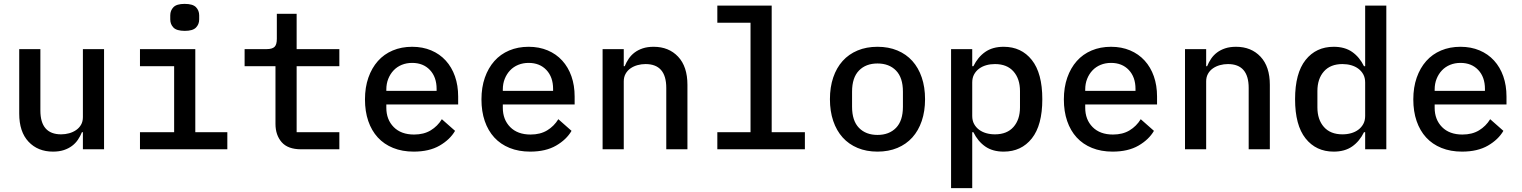

<svg xmlns="http://www.w3.org/2000/svg" viewBox="-20 -769 7840 989"><path d="M407 -88H402Q394 -68 381.5 -49.5Q369 -31 351 -17.5Q333 -4 309 4Q285 12 253 12Q175 12 127 -39Q79 -90 79 -184V-516H188V-200Q188 -77 295 -77Q316 -77 336 -82.5Q356 -88 372 -99Q388 -110 397.5 -126.5Q407 -143 407 -166V-516H516V0H407Z M932 -610Q890 -610 873.5 -627Q857 -644 857 -669V-690Q857 -715 873.5 -732Q890 -749 931 -749Q973 -749 989.5 -732Q1006 -715 1006 -690V-669Q1006 -644 989.5 -627Q973 -610 932 -610ZM701 -88H877V-428H701V-516H986V-88H1151V0H701Z M1531 0Q1463 0 1431 -36.5Q1399 -73 1399 -131V-428H1240V-516H1353Q1382 -516 1394 -527.5Q1406 -539 1406 -569V-698H1508V-516H1728V-428H1508V-88H1728V0Z M2111 12Q2052 12 2005 -7Q1958 -26 1926 -61Q1894 -96 1877 -145.5Q1860 -195 1860 -257Q1860 -319 1877.5 -369Q1895 -419 1926.5 -454.5Q1958 -490 2003 -509Q2048 -528 2103 -528Q2157 -528 2201 -509.5Q2245 -491 2276 -457Q2307 -423 2323.5 -376Q2340 -329 2340 -272V-231H1970V-214Q1970 -153 2008 -114.5Q2046 -76 2113 -76Q2163 -76 2198.5 -97.5Q2234 -119 2256 -155L2324 -95Q2298 -50 2244.5 -19Q2191 12 2111 12ZM2103 -445Q2074 -445 2049.5 -435Q2025 -425 2007.5 -406.5Q1990 -388 1980 -363Q1970 -338 1970 -308V-301H2229V-311Q2229 -372 2194.5 -408.5Q2160 -445 2103 -445Z M2711 12Q2652 12 2605 -7Q2558 -26 2526 -61Q2494 -96 2477 -145.5Q2460 -195 2460 -257Q2460 -319 2477.5 -369Q2495 -419 2526.5 -454.5Q2558 -490 2603 -509Q2648 -528 2703 -528Q2757 -528 2801 -509.5Q2845 -491 2876 -457Q2907 -423 2923.5 -376Q2940 -329 2940 -272V-231H2570V-214Q2570 -153 2608 -114.5Q2646 -76 2713 -76Q2763 -76 2798.5 -97.5Q2834 -119 2856 -155L2924 -95Q2898 -50 2844.5 -19Q2791 12 2711 12ZM2703 -445Q2674 -445 2649.5 -435Q2625 -425 2607.5 -406.5Q2590 -388 2580 -363Q2570 -338 2570 -308V-301H2829V-311Q2829 -372 2794.5 -408.5Q2760 -445 2703 -445Z M3084 0V-516H3193V-428H3198Q3206 -448 3218.5 -466.5Q3231 -485 3249 -498.5Q3267 -512 3291 -520Q3315 -528 3347 -528Q3425 -528 3473 -477Q3521 -426 3521 -332V0H3412V-316Q3412 -439 3305 -439Q3284 -439 3264 -433.5Q3244 -428 3228 -417Q3212 -406 3202.5 -389Q3193 -372 3193 -350V0Z M3675 -88H3846V-652H3675V-740H3955V-88H4126V0H3675Z M4500 12Q4443 12 4397.5 -7Q4352 -26 4320.5 -61Q4289 -96 4272 -146Q4255 -196 4255 -258Q4255 -320 4272 -370Q4289 -420 4320.5 -455Q4352 -490 4397.5 -509Q4443 -528 4500 -528Q4557 -528 4602.5 -509Q4648 -490 4679.5 -455Q4711 -420 4728 -370Q4745 -320 4745 -258Q4745 -196 4728 -146Q4711 -96 4679.5 -61Q4648 -26 4602.5 -7Q4557 12 4500 12ZM4500 -74Q4560 -74 4595.5 -110.5Q4631 -147 4631 -219V-297Q4631 -369 4595.5 -405.5Q4560 -442 4500 -442Q4440 -442 4404.5 -405.5Q4369 -369 4369 -297V-219Q4369 -147 4404.5 -110.5Q4440 -74 4500 -74Z M4879 -516H4988V-428H4994Q5017 -475 5055 -501.5Q5093 -528 5150 -528Q5241 -528 5295 -460Q5349 -392 5349 -258Q5349 -124 5295 -56Q5241 12 5150 12Q5093 12 5055 -14.5Q5017 -41 4994 -88H4988V200H4879ZM5105 -77Q5167 -77 5200.5 -115Q5234 -153 5234 -216V-300Q5234 -363 5200.5 -401Q5167 -439 5105 -439Q5081 -439 5060 -433Q5039 -427 5023 -415Q5007 -403 4997.5 -385.5Q4988 -368 4988 -344V-172Q4988 -148 4997.5 -130.5Q5007 -113 5023 -101Q5039 -89 5060 -83Q5081 -77 5105 -77Z M5711 12Q5652 12 5605 -7Q5558 -26 5526 -61Q5494 -96 5477 -145.5Q5460 -195 5460 -257Q5460 -319 5477.5 -369Q5495 -419 5526.5 -454.5Q5558 -490 5603 -509Q5648 -528 5703 -528Q5757 -528 5801 -509.5Q5845 -491 5876 -457Q5907 -423 5923.5 -376Q5940 -329 5940 -272V-231H5570V-214Q5570 -153 5608 -114.5Q5646 -76 5713 -76Q5763 -76 5798.5 -97.5Q5834 -119 5856 -155L5924 -95Q5898 -50 5844.5 -19Q5791 12 5711 12ZM5703 -445Q5674 -445 5649.5 -435Q5625 -425 5607.5 -406.5Q5590 -388 5580 -363Q5570 -338 5570 -308V-301H5829V-311Q5829 -372 5794.5 -408.5Q5760 -445 5703 -445Z M6084 0V-516H6193V-428H6198Q6206 -448 6218.5 -466.5Q6231 -485 6249 -498.5Q6267 -512 6291 -520Q6315 -528 6347 -528Q6425 -528 6473 -477Q6521 -426 6521 -332V0H6412V-316Q6412 -439 6305 -439Q6284 -439 6264 -433.5Q6244 -428 6228 -417Q6212 -406 6202.5 -389Q6193 -372 6193 -350V0Z M7012 -88H7006Q6983 -41 6945 -14.5Q6907 12 6850 12Q6759 12 6705 -56Q6651 -124 6651 -258Q6651 -392 6705 -460Q6759 -528 6850 -528Q6907 -528 6945 -501.5Q6983 -475 7006 -428H7012V-740H7121V0H7012ZM6895 -77Q6919 -77 6940 -83Q6961 -89 6977 -101Q6993 -113 7002.5 -130.5Q7012 -148 7012 -172V-344Q7012 -368 7002.5 -385.5Q6993 -403 6977 -415Q6961 -427 6940 -433Q6919 -439 6895 -439Q6833 -439 6799.5 -401Q6766 -363 6766 -300V-216Q6766 -153 6799.5 -115Q6833 -77 6895 -77Z M7511 12Q7452 12 7405 -7Q7358 -26 7326 -61Q7294 -96 7277 -145.5Q7260 -195 7260 -257Q7260 -319 7277.5 -369Q7295 -419 7326.5 -454.5Q7358 -490 7403 -509Q7448 -528 7503 -528Q7557 -528 7601 -509.5Q7645 -491 7676 -457Q7707 -423 7723.5 -376Q7740 -329 7740 -272V-231H7370V-214Q7370 -153 7408 -114.5Q7446 -76 7513 -76Q7563 -76 7598.5 -97.5Q7634 -119 7656 -155L7724 -95Q7698 -50 7644.5 -19Q7591 12 7511 12ZM7503 -445Q7474 -445 7449.5 -435Q7425 -425 7407.5 -406.5Q7390 -388 7380 -363Q7370 -338 7370 -308V-301H7629V-311Q7629 -372 7594.5 -408.5Q7560 -445 7503 -445Z"/></svg>

Font: IBM Plex Mono Medium
Style: Regular
Weight: 500
Monospace: yes
Designer: Mike Abbink, Paul van der Laan, Pieter van Rosmalen
Foundry: Bold Monday
Version: Version 2.3